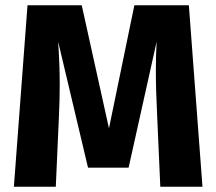

<svg xmlns="http://www.w3.org/2000/svg" viewBox="-20 -713 826 733"><path d="M753 0H592L580 -271Q575 -368 575 -444Q575 -502 578 -554L471 -73H316L202 -554Q208 -467 208 -390Q208 -332 205 -269L193 0H33L85 -693H292L396 -223L493 -693H701Z"/></svg>

Font: Statis Sans
Style: Bold
Weight: 700
Designer: bBox Type GmbH
Foundry: bBox Type GmbH
Version: Version 1.000